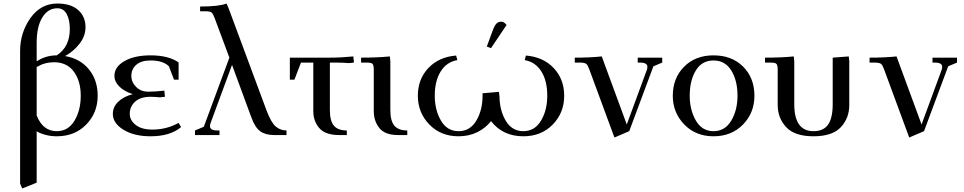

<svg xmlns="http://www.w3.org/2000/svg" viewBox="-20 -766 5467 1089"><path d="M94 275V-476Q94 -581 152.5 -663.5Q211 -746 305 -746Q382 -746 423.5 -709Q465 -672 465 -612Q465 -562 431.5 -518.5Q398 -475 349 -448Q434 -434 484 -373Q534 -312 534 -223Q534 -126 469 -59.5Q404 7 302 7Q239 7 188 -21V270L106 303ZM188 -111Q223 -22 302 -22Q367 -22 402.5 -81.5Q438 -141 438 -223Q438 -306 399 -359.5Q360 -413 286 -413Q234 -413 188 -386ZM188 -418Q239 -452 302 -452Q376 -500 376 -602Q376 -653 358.5 -686Q341 -719 305 -719Q252 -719 220 -667Q188 -615 188 -523Z M620 -120Q620 -159 650 -188.5Q680 -218 733 -232Q684 -248 656.5 -275.5Q629 -303 629 -336Q629 -387 686 -419.5Q743 -452 834 -452Q936 -452 993 -412V-314H967L938 -390Q905 -423 834 -423Q781 -423 753 -398.5Q725 -374 725 -336Q725 -300 752 -273Q779 -246 821 -246Q862 -246 912 -252L915 -224V-217L887 -214Q856 -217 834 -217Q777 -217 746.5 -189.5Q716 -162 716 -120Q716 -84 749.5 -57.5Q783 -31 844 -31Q925 -31 993 -69L1007 -45Q945 7 834 7Q741 7 680.5 -30Q620 -67 620 -120Z M1086 0V-26L1136 -47L1281 -439L1198 -662Q1189 -687 1180.5 -694.5Q1172 -702 1148 -702H1115V-729Q1223 -729 1265 -746L1277 -718L1492 -139Q1518 -70 1544.5 -48Q1571 -26 1605 -26V0H1535Q1486 0 1456 -21.5Q1426 -43 1405 -102L1296 -398L1174 -67Q1171 -58 1171 -50Q1171 -26 1213 -26H1225V0Z M1624 -314V-439H1851Q1914 -439 1984 -446L1987 -418V-411L1959 -408Q1929 -411 1882 -411H1851V-141Q1851 -80 1874 -53Q1897 -26 1947 -26V0H1904Q1825 0 1791 -39.5Q1757 -79 1757 -136V-411H1687L1650 -314Z M2028 -411V-439Q2121 -439 2191 -446L2194 -418V-141Q2194 -80 2217 -53Q2240 -26 2290 -26V0H2237Q2164 0 2132 -39.5Q2100 -79 2100 -136V-371Q2100 -396 2093 -403.5Q2086 -411 2061 -411Z M2350 -223Q2350 -317 2409.5 -380Q2469 -443 2567 -451L2574 -425Q2514 -415 2480 -361.5Q2446 -308 2446 -223Q2446 -142 2481 -82Q2516 -22 2581 -22Q2646 -22 2681.5 -81.5Q2717 -141 2717 -223V-237L2810 -245L2813 -219Q2814 -139 2849 -80.5Q2884 -22 2948 -22Q3013 -22 3048.5 -81.5Q3084 -141 3084 -223Q3084 -308 3050 -361.5Q3016 -415 2956 -425L2963 -451Q3061 -443 3120.5 -380Q3180 -317 3180 -223Q3180 -126 3115 -59.5Q3050 7 2948 7Q2832 7 2765 -79Q2735 -40 2687.5 -16.5Q2640 7 2581 7Q2480 7 2415 -60Q2350 -127 2350 -223ZM2741 -502 2775 -594Q2785 -621 2795.5 -632Q2806 -643 2823 -643Q2840 -643 2853 -624L2765 -493Z M3240 -411V-439Q3328 -439 3393 -446L3535 -60L3649 -370Q3652 -379 3652 -387Q3652 -411 3610 -411H3597V-439H3736V-411L3686 -390L3549 -22L3465 14L3323 -371Q3314 -396 3306 -403Q3298 -410 3274 -411Z M3796 -223Q3796 -323 3860 -387.5Q3924 -452 4027 -452Q4131 -452 4195 -388Q4259 -324 4259 -223Q4259 -126 4194 -59.5Q4129 7 4027 7Q3926 7 3861 -60Q3796 -127 3796 -223ZM3892 -223Q3892 -142 3927 -82Q3962 -22 4027 -22Q4092 -22 4127.5 -81.5Q4163 -141 4163 -223Q4163 -309 4128 -366Q4093 -423 4027 -423Q3961 -423 3926.5 -366Q3892 -309 3892 -223Z M4319 -411V-439Q4412 -439 4482 -446L4485 -418V-175Q4485 -22 4594 -22Q4651 -22 4677 -59.5Q4703 -97 4703 -175V-439L4794 -446L4797 -418V-170Q4797 -96 4749 -44.5Q4701 7 4594 7Q4487 7 4439 -45Q4391 -97 4391 -170V-371Q4391 -396 4384 -403.5Q4377 -411 4352 -411Z M4912 -411V-439Q5000 -439 5065 -446L5207 -60L5321 -370Q5324 -379 5324 -387Q5324 -411 5282 -411H5269V-439H5408V-411L5358 -390L5221 -22L5137 14L4995 -371Q4986 -396 4978 -403Q4970 -410 4946 -411Z"/></svg>

Font: Dihjauti
Style: Bold
Weight: 700
Designer: T. Christopher White
Version: Version 3.0.0